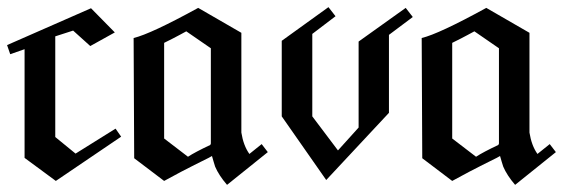

<svg xmlns="http://www.w3.org/2000/svg" viewBox="-20 -497 1605 543"><path d="M322.6 -110.5 306.8 -133.2 193.7 -62.6 136.3 -109.5V-394.2L186.8 -410.5L235.3 -366.8L304.7 -405.3L237.4 -473.7L0 -369.5L8.9 -343.7L49.5 -357.9V-50.5L137.9 14.7Z M737.4 -66.8 720 -89.5 685.3 -61.6Q668.4 -85.3 662.6 -122.1V-404.2L540.5 -474.7Q406.3 -401.1 357.9 -389.5L359.5 -49.5L444.2 14.7Q497.9 -14.7 529.5 -30.3Q561.1 -45.8 570 -50.5L579.5 -55.8Q582.1 -46.8 584.2 -39.5Q586.3 -32.1 588.4 -25.8Q598.9 -1.1 622.1 25.8ZM576.3 -90.5 575.3 -89.5V-87.4Q531.6 -66.8 511.6 -53.7L444.2 -105.3V-375.8Q472.1 -389.5 487.4 -397.9Q502.6 -406.3 506.8 -408.4L576.3 -360.5Z M1147.4 -448.9 1127.4 -474.7 994.2 -379.5V-136.3L935.8 -71.6L863.2 -167.9V-401.1L928.9 -451.1L908.9 -476.8L776.8 -381.6V-167.9L902.6 12.1L1080 -177.9V-398.4Z M1552.1 -66.8 1534.7 -89.5 1500 -61.6Q1483.2 -85.3 1477.4 -122.1V-404.2L1355.3 -474.7Q1221.1 -401.1 1172.6 -389.5L1174.2 -49.5L1258.9 14.7Q1312.6 -14.7 1344.2 -30.3Q1375.8 -45.8 1384.7 -50.5L1394.2 -55.8Q1396.8 -46.8 1398.9 -39.5Q1401.1 -32.1 1403.2 -25.8Q1413.7 -1.1 1436.8 25.8ZM1391.1 -90.5 1390 -89.5V-87.4Q1346.3 -66.8 1326.3 -53.7L1258.9 -105.3V-375.8Q1286.8 -389.5 1302.1 -397.9Q1317.4 -406.3 1321.6 -408.4L1391.1 -360.5Z"/></svg>

Font: MM Bagan
Style: Regular
Weight: 400
Designer: Khon Soe Zaw Thu
Version: Version 1.00 July 10, 2016, initial release